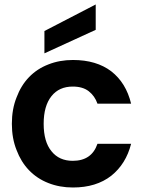

<svg xmlns="http://www.w3.org/2000/svg" viewBox="-20 -832 642 861"><path d="M33.2 -276.9Q33.2 -342.8 54.2 -395Q74.2 -448.7 109.9 -485.8Q146 -523.4 196.8 -543Q247.1 -563 307.1 -563Q412.1 -563 479 -512.2Q545.4 -460.4 567.9 -367.2H417Q405.3 -401.4 377.9 -422.9Q351.1 -443.8 306.2 -443.8Q245.1 -443.8 210.9 -400.9Q175.8 -356.9 175.8 -276.9Q175.8 -196.3 210.9 -153.8Q245.1 -110.8 306.2 -110.8Q391.1 -110.8 417 -187H567.9Q544.9 -96.7 479 -43.9Q411.6 8.8 307.1 8.8Q247.1 8.8 196.8 -11.2Q146.5 -30.8 109.9 -68.8Q74.2 -106 54.2 -159.2Q33.2 -211.4 33.2 -276.9ZM179.2 -592.8V-692.9L409.2 -812V-698.2Z"/></svg>

Font: PoppinsZ SemiBold
Style: Regular
Weight: 600
Designer: Ninad Kale (Devanagari), Jonny Pinhorn (Latin)
Foundry: Indian Type Foundry
Version: Version 3.002;FEAKit 1.0